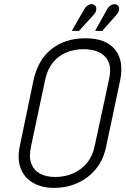

<svg xmlns="http://www.w3.org/2000/svg" viewBox="-20 -902 610 933"><path d="M435 -830Q443 -838 446 -847Q449 -856 447.5 -864.5Q446 -873 438 -878Q430 -883 421 -881.5Q412 -880 404 -874Q396 -868 390 -858L329 -752H364ZM546 -830Q554 -839 557 -848Q560 -857 558.5 -865Q557 -873 549 -878Q541 -883 532 -881.5Q523 -880 515 -874Q507 -868 501 -858L442 -752H477ZM142 -508 76 -191Q63 -126 81.5 -81Q100 -36 142.5 -12.5Q185 11 243 11Q305 11 357.5 -13Q410 -37 446 -81Q482 -125 495 -186L563 -507Q584 -605 539.5 -660.5Q495 -716 395 -716Q296 -716 229.5 -663Q163 -610 142 -508ZM130 -187 200 -517Q211 -566 237 -598Q263 -630 301 -646.5Q339 -663 385 -663Q433 -663 464.5 -646.5Q496 -630 508.5 -598Q521 -566 510 -517L440 -192Q430 -143 402 -109.5Q374 -76 334 -59Q294 -42 248 -42Q204 -42 174 -58.5Q144 -75 132 -107Q120 -139 130 -187Z"/></svg>

Font: Advent Pro
Style: Italic
Weight: 400
Italic angle: -12°
Designer: VivaRado, Andreas Kalpakidis
Foundry: VivaRado, Andreas Kalpakidis
Version: Version 3.000